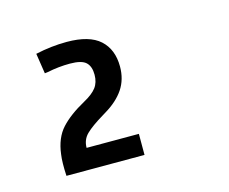

<svg xmlns="http://www.w3.org/2000/svg" viewBox="-57 -701 553 464"><g transform="rotate(-15 219.0 -469.0)"><path d="M57.6 -312.5Q55.7 -346.7 58.6 -366.2Q63.5 -406.2 85 -429.7Q106.4 -453.1 145.5 -474.6Q167 -486.3 176.8 -499Q186.5 -511.7 186.5 -531.2Q186.5 -551.8 175.8 -562Q165 -572.3 135.7 -572.3Q107.4 -572.3 79.1 -566.4L71.3 -565.4L63.5 -616.2Q103.5 -625 141.6 -625Q198.2 -625 224.6 -601.1Q251 -577.1 251 -534.2Q251 -502 234.9 -478Q218.8 -454.1 187.5 -435.5Q185.5 -434.6 183.6 -433.1Q181.6 -431.6 179.7 -430.7Q150.4 -413.1 136.2 -399.4Q122.1 -385.7 122.1 -365.2H252.9V-312.5Z"/></g></svg>

Font: Sudo Variable
Style: Regular
Weight: 400
Monospace: yes
Designer: Jens Kutilek
Foundry: Jens Kutilek
Version: Version 0.040